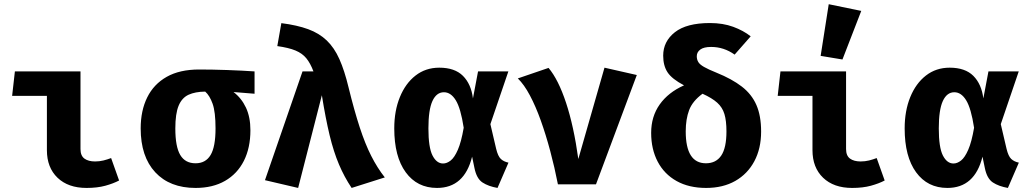

<svg xmlns="http://www.w3.org/2000/svg" viewBox="-20 -889 4963 926"><path d="M206.2 -426.7H38.5L51.8 -544.6H368.2V-170.3Q368.2 -137.9 387.2 -124.1Q406.2 -110.3 438.5 -110.3Q459.5 -110.3 479 -115.1Q498.5 -120 515.9 -126.7L554.4 -18.5Q527.2 -4.1 488.2 6.7Q449.2 17.4 397.4 17.4Q308.7 17.4 257.4 -31.8Q206.2 -81 206.2 -164.6Z M940.5 -553.8Q1002.1 -553.8 1075.1 -551.3Q1148.2 -548.7 1207.7 -544.6V-436.9L1106.2 -445.1Q1144.6 -415.9 1166.2 -370Q1187.7 -324.1 1187.7 -261Q1187.7 -175.9 1156.2 -113.3Q1124.6 -50.8 1065.4 -16.7Q1006.2 17.4 923.1 17.4Q799 17.4 728.7 -58.2Q658.5 -133.8 658.5 -269.7Q658.5 -355.4 690 -419.2Q721.5 -483.1 784.1 -518.5Q846.7 -553.8 940.5 -553.8ZM825.6 -269.7Q825.6 -181 849.5 -141.3Q873.3 -101.5 923.1 -101.5Q971.8 -101.5 995.6 -141.3Q1019.5 -181 1019.5 -269.7Q1019.5 -349.2 1005.4 -388.7Q991.3 -428.2 969.7 -447.2Q921.5 -446.7 889.5 -432.1Q857.4 -417.4 841.5 -379.2Q825.6 -341 825.6 -269.7Z M1439 -544.6H1491.8Q1476.9 -584.1 1457.4 -607.9Q1437.9 -631.8 1405.1 -645.4Q1372.3 -659 1317.4 -666.7L1336.9 -777.4Q1413.3 -767.7 1466.4 -748.2Q1519.5 -728.7 1555.9 -693.8Q1592.3 -659 1616.9 -603.8Q1641.5 -548.7 1661 -467.7Q1688.7 -354.9 1714.9 -274.9Q1741 -194.9 1770.3 -137.2Q1799.5 -79.5 1835.9 -33.3L1675.9 17.4Q1640.5 -35.4 1614.9 -95.9Q1589.2 -156.4 1569.7 -236.9Q1550.3 -317.4 1532.3 -429.7L1417.9 17.4L1257.9 -20Z M2098.5 -562.6Q2173.3 -562.6 2212.8 -523.1Q2252.3 -483.6 2261 -414.4L2285.6 -544.6H2431.8L2345.1 -290.3L2372.8 -171.8Q2381.5 -135.4 2395.6 -122.3Q2409.7 -109.2 2432.3 -104.6L2379.5 17.4Q2335.4 9.7 2306.9 -9Q2278.5 -27.7 2268.2 -79L2256.9 -133.3Q2219.5 17.4 2087.7 17.4Q1991.8 17.4 1936.7 -58.2Q1881.5 -133.8 1881.5 -269.7Q1881.5 -354.4 1908.5 -420.5Q1935.4 -486.7 1984.1 -524.6Q2032.8 -562.6 2098.5 -562.6ZM2121 -444.1Q2085.1 -444.1 2065.6 -401.8Q2046.2 -359.5 2046.2 -269.7Q2046.2 -177.9 2065.9 -139.2Q2085.6 -100.5 2116.9 -100.5Q2135.4 -100.5 2153.6 -114.9Q2171.8 -129.2 2188.2 -166.7Q2204.6 -204.1 2216.4 -272.8Q2202.1 -366.7 2178.2 -405.4Q2154.4 -444.1 2121 -444.1Z M2670.8 0Q2654.9 -81.5 2633.8 -160.3Q2612.8 -239 2588.2 -307.7Q2563.6 -376.4 2535.6 -429Q2507.7 -481.5 2477.4 -510.8L2625.6 -561.5Q2672.8 -505.6 2710 -393.3Q2747.2 -281 2769.2 -122.1L2895.4 -562.6L3051.3 -527.2L2854.4 0Z M3404.1 -777.9Q3466.7 -777.9 3516.2 -759.7Q3565.6 -741.5 3600.5 -713.8L3523.1 -625.6Q3471.3 -662.6 3409.7 -662.6Q3374.4 -662.6 3357.4 -650Q3340.5 -637.4 3340.5 -617.9Q3340.5 -602.1 3347.7 -590Q3354.9 -577.9 3375.4 -566.2Q3395.9 -554.4 3435.4 -538.5Q3510.3 -508.2 3557.9 -471.3Q3605.6 -434.4 3628.2 -382.3Q3650.8 -330.3 3650.8 -254.4Q3650.8 -172.8 3618.2 -111.5Q3585.6 -50.3 3526.2 -16.4Q3466.7 17.4 3385.6 17.4Q3302.6 17.4 3243.1 -15.9Q3183.6 -49.2 3152.1 -109.2Q3120.5 -169.2 3120.5 -248.2Q3120.5 -327.2 3161.8 -385.4Q3203.1 -443.6 3279 -477.4Q3220.5 -508.2 3199.5 -540.3Q3178.5 -572.3 3178.5 -620.5Q3178.5 -689.2 3234.9 -733.6Q3291.3 -777.9 3404.1 -777.9ZM3368.2 -436.9Q3320 -401.5 3303.6 -357.9Q3287.2 -314.4 3287.2 -255.4Q3287.2 -101.5 3384.6 -101.5Q3433.3 -101.5 3458.5 -138.7Q3483.6 -175.9 3483.6 -255.4Q3483.6 -306.7 3473.8 -339Q3464.1 -371.3 3439 -393.8Q3413.8 -416.4 3368.2 -436.9Z M3898.5 -426.7H3730.8L3744.1 -544.6H4060.5V-170.3Q4060.5 -137.9 4079.5 -124.1Q4098.5 -110.3 4130.8 -110.3Q4151.8 -110.3 4171.3 -115.1Q4190.8 -120 4208.2 -126.7L4246.7 -18.5Q4219.5 -4.1 4180.5 6.7Q4141.5 17.4 4089.7 17.4Q4001 17.4 3949.7 -31.8Q3898.5 -81 3898.5 -164.6ZM3976.9 -868.7 4133.8 -836.4 4043.1 -602.1 3937.9 -619.5Z M4560 -562.6Q4634.9 -562.6 4674.4 -523.1Q4713.8 -483.6 4722.6 -414.4L4747.2 -544.6H4893.3L4806.7 -290.3L4834.4 -171.8Q4843.1 -135.4 4857.2 -122.3Q4871.3 -109.2 4893.8 -104.6L4841 17.4Q4796.9 9.7 4768.5 -9Q4740 -27.7 4729.7 -79L4718.5 -133.3Q4681 17.4 4549.2 17.4Q4453.3 17.4 4398.2 -58.2Q4343.1 -133.8 4343.1 -269.7Q4343.1 -354.4 4370 -420.5Q4396.9 -486.7 4445.6 -524.6Q4494.4 -562.6 4560 -562.6ZM4582.6 -444.1Q4546.7 -444.1 4527.2 -401.8Q4507.7 -359.5 4507.7 -269.7Q4507.7 -177.9 4527.4 -139.2Q4547.2 -100.5 4578.5 -100.5Q4596.9 -100.5 4615.1 -114.9Q4633.3 -129.2 4649.7 -166.7Q4666.2 -204.1 4677.9 -272.8Q4663.6 -366.7 4639.7 -405.4Q4615.9 -444.1 4582.6 -444.1Z"/></svg>

Font: FiraCode Nerd Font
Style: Bold
Weight: 700
Designer: Carrois Corporate, Edenspiekermann AG, Nikita Prokopov
Foundry: Carrois Corporate, Edenspiekermann AG, Nikita Prokopov
Version: Version 6.002;Nerd Fonts 2.1.0